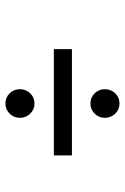

<svg xmlns="http://www.w3.org/2000/svg" viewBox="100 -650 450 690"><g transform="rotate(-90 325.0 -305.0)"><path d="M111.5 -271.5V-336.5H493.5V-271.5ZM298 -100.5Q276.5 -100.5 261.5 -116Q246.5 -131.5 246.5 -153.5Q246.5 -174.5 261.5 -189.8Q276.5 -205 298 -205Q320 -205 334.8 -189.8Q349.5 -174.5 349.5 -153.5Q349.5 -131.5 334.8 -116Q320 -100.5 298 -100.5ZM298 -406Q276.5 -406 261.5 -421.5Q246.5 -437 246.5 -458.5Q246.5 -480 261.5 -495.2Q276.5 -510.5 298 -510.5Q320 -510.5 334.8 -495.2Q349.5 -480 349.5 -458.5Q349.5 -437 334.8 -421.5Q320 -406 298 -406Z"/></g></svg>

Font: Trispace Thin Light
Style: Regular
Weight: 300
Version: Version 1.210